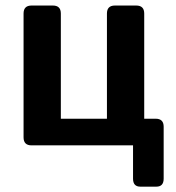

<svg xmlns="http://www.w3.org/2000/svg" viewBox="-20 -533 645 704"><path d="M95.7 0Q66.4 0 66.4 -29.3V-483.4Q66.4 -512.7 95.7 -512.7H173.8Q203.1 -512.7 203.1 -483.4V-97.7H372.1V-483.4Q372.1 -512.7 401.4 -512.7H479.5Q508.8 -512.7 508.8 -483.4V-97.7H550.8Q580.1 -97.7 580.1 -68.4V122.1Q580.1 151.4 553.2 151.4H494.6Q467.8 151.4 467.8 122.1V0Z"/></svg>

Font: Istok Web
Style: Bold
Weight: 700
Designer: Andrey V. Panov
Foundry: Andrey V. Panov
Version: Version 1.0.2g